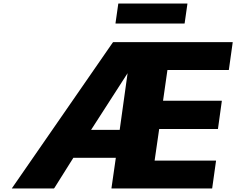

<svg xmlns="http://www.w3.org/2000/svg" viewBox="-20 -1067 1346 1094"><path d="M499 -327 707 -650 662 -327ZM615 6 616 7H1188L1189 6L1211 -151L1210 -152H861L887 -332H1221L1222 -333L1244 -492L1243 -493H909L934 -668H1283L1284 -669L1306 -826L1305 -827H625L622 -824L47 7H287L290 4L398 -168H640ZM638 -934 639 -933H1031L1032 -934L1048 -1046L1047 -1047H655L654 -1046Z"/></svg>

Font: Hussar Woodtype
Style: SeBdObl
Weight: 900
Foundry: Cannot Into Space Fonts
Version: Version 1.07